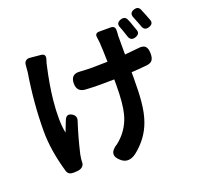

<svg xmlns="http://www.w3.org/2000/svg" viewBox="-149 -990 1278 1227"><g transform="rotate(-20 490.0 -376.5)"><path d="M477 55Q406 -1 488 -51Q506 -65 520 -80Q574 -136 594 -213Q612 -281 612 -411V-445L512 -444Q469 -444 419 -447Q360 -450 360 -508Q360 -573 424 -567Q465 -564 509 -564L610 -566Q608 -653 605 -698Q604 -713 600 -738Q598 -750 604.5 -757.5Q611 -765 625 -765H664H703Q735 -765 733 -733Q733 -728 732.5 -716Q732 -704 731 -698V-571Q781 -576 824 -580Q858 -585 872.5 -570.5Q887 -556 887 -520Q887 -490 875.5 -475.5Q864 -461 835 -458Q816 -456 775 -453Q747 -451 732 -450V-410Q732 -310 726 -252Q719 -176 699 -121Q664 -22 574 49Q520 88 477 55ZM148 25Q128 20 121 1Q75 -155 75 -286Q75 -475 108 -678Q110 -693 112 -725Q113 -742 124 -751.5Q135 -761 153 -759L186 -756L226 -752Q258 -749 249 -716Q239 -688 236 -668Q211 -557 200 -455Q186 -313 203 -232Q210 -248 225 -288Q231 -303 234 -310Q250 -346 285 -324Q312 -306 301 -275Q269 -177 244 -69Q238 -37 238 -21Q238 -20 238 -19Q239 -1 225 12Q212 23 191 25Q161 28 148 25ZM786 -672Q778 -698 773 -711Q767 -730 760 -746Q746 -779 783 -791Q812 -800 824 -775Q835 -751 841 -731Q851 -705 855 -692Q865 -663 831.5 -651.5Q798 -640 786 -672ZM890 -704Q888 -711 883 -723.5Q878 -736 875.5 -742.5Q873 -749 867 -764Q864 -773 862 -777Q848 -810 884 -822Q913 -831 925 -806Q931 -792 943 -762Q951 -743 958 -723Q968 -694 935 -683Q902 -672 890 -704Z"/></g></svg>

Font: GenSenRounded2 TW B
Style: Regular
Weight: 700
Version: Version 2.000;PS 2;hotconv 16.6.51;makeotf.lib2.5.65220 DEVE